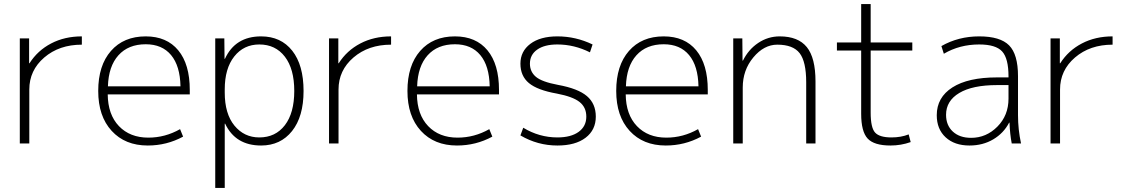

<svg xmlns="http://www.w3.org/2000/svg" viewBox="-20 -710 5583 950"><path d="M124 -520V-397H126Q166 -460 233 -495Q300 -530 385 -530V-489Q273 -489 199 -425.5Q125 -362 125 -267V0H78V-520Z M513 -243Q514 -143 568.5 -86Q623 -29 714 -29Q797 -29 871 -71L886 -34Q805 10 711 10Q599 10 532.5 -62.5Q466 -135 466 -260Q466 -386 529 -458Q592 -530 701 -530Q805 -530 862 -461Q919 -392 919 -265V-243ZM514 -283H873Q871 -384 826.5 -437.5Q782 -491 701 -491Q615 -491 566 -436.5Q517 -382 514 -283Z M1272 10Q1145 10 1094 -98H1092V220H1045V-520H1090L1091 -419H1093Q1144 -530 1272 -530Q1370 -530 1426 -459Q1482 -388 1482 -260Q1482 -133 1425 -61.5Q1368 10 1272 10ZM1263 -490Q1186 -490 1139 -430.5Q1092 -371 1092 -268V-252Q1092 -147 1140 -88.5Q1188 -30 1263 -30Q1343 -30 1389.5 -90.5Q1436 -151 1436 -260Q1436 -369 1389.5 -429.5Q1343 -490 1263 -490Z M1654 -520V-397H1656Q1696 -460 1763 -495Q1830 -530 1915 -530V-489Q1803 -489 1729 -425.5Q1655 -362 1655 -267V0H1608V-520Z M2043 -243Q2044 -143 2098.5 -86Q2153 -29 2244 -29Q2327 -29 2401 -71L2416 -34Q2335 10 2241 10Q2129 10 2062.5 -62.5Q1996 -135 1996 -260Q1996 -386 2059 -458Q2122 -530 2231 -530Q2335 -530 2392 -461Q2449 -392 2449 -265V-243ZM2044 -283H2403Q2401 -384 2356.5 -437.5Q2312 -491 2231 -491Q2145 -491 2096 -436.5Q2047 -382 2044 -283Z M2738 -530Q2829 -530 2912 -490L2899 -451Q2821 -490 2738 -490Q2674 -490 2638 -464.5Q2602 -439 2602 -395Q2602 -355 2631.5 -330Q2661 -305 2741 -290Q2840 -272 2884 -234.5Q2928 -197 2928 -133Q2928 -67 2877.5 -28.5Q2827 10 2738 10Q2640 10 2555 -40L2569 -78Q2648 -30 2738 -30Q2805 -30 2843 -57.5Q2881 -85 2881 -133Q2881 -179 2847.5 -205.5Q2814 -232 2735 -247Q2639 -264 2597 -299Q2555 -334 2555 -395Q2555 -456 2604 -493Q2653 -530 2738 -530Z M3076 -243Q3077 -143 3131.5 -86Q3186 -29 3277 -29Q3360 -29 3434 -71L3449 -34Q3368 10 3274 10Q3162 10 3095.5 -62.5Q3029 -135 3029 -260Q3029 -386 3092 -458Q3155 -530 3264 -530Q3368 -530 3425 -461Q3482 -392 3482 -265V-243ZM3077 -283H3436Q3434 -384 3389.5 -437.5Q3345 -491 3264 -491Q3178 -491 3129 -436.5Q3080 -382 3077 -283Z M3826 -489Q3760 -489 3707.5 -426Q3655 -363 3655 -277V0H3608V-520H3653L3654 -410H3656Q3683 -465 3731.5 -497.5Q3780 -530 3838 -530Q3929 -530 3972 -477Q4015 -424 4015 -307V0H3969V-303Q3969 -405 3936.5 -447Q3904 -489 3826 -489Z M4288 -690V-500H4494V-460H4288V-153Q4288 -78 4310 -54Q4332 -30 4391 -30Q4438 -30 4476 -45L4486 -7Q4438 10 4386 10Q4305 10 4273 -24.5Q4241 -59 4241 -147V-460H4121V-500H4241V-690Z M4825 -530Q4929 -530 4973 -485.5Q5017 -441 5017 -333V-140Q5017 -70 5032 0H4986Q4977 -46 4975 -103H4973Q4946 -51 4894.5 -20.5Q4843 10 4777 10Q4703 10 4659 -30.5Q4615 -71 4615 -140Q4615 -228 4692.5 -277.5Q4770 -327 4913 -327H4970V-332Q4970 -421 4938.5 -455.5Q4907 -490 4825 -490Q4728 -490 4650 -444L4638 -482Q4722 -530 4825 -530ZM4661 -142Q4661 -90 4694.5 -59Q4728 -28 4785 -28Q4860 -28 4915 -83.5Q4970 -139 4970 -222V-289H4913Q4792 -289 4726.5 -250Q4661 -211 4661 -142Z M5224 -520V-397H5226Q5266 -460 5333 -495Q5400 -530 5485 -530V-489Q5373 -489 5299 -425.5Q5225 -362 5225 -267V0H5178V-520Z"/></svg>

Font: Mplus 1p Light
Style: Regular
Weight: 300
Version: Version 1.061